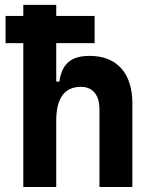

<svg xmlns="http://www.w3.org/2000/svg" viewBox="-20 -752 626 772"><path d="M2.4 -578.6H73.7V0H206.1V-266.6C206.1 -357.9 239.7 -402.8 305.7 -402.8C353 -402.8 379.9 -370.1 379.9 -312.5V0H512.2V-336.9C512.2 -458 449.7 -527.3 340.3 -527.3C263.2 -527.3 228.5 -493.2 218.8 -423.8H206.1V-578.6H360.4V-688H206.1V-732.4H73.7V-688H2.4Z"/></svg>

Font: Cascadia Mono NF
Style: Bold
Weight: 700
Monospace: yes
Designer: Aaron Bell
Foundry: Saja Typeworks
Version: Version 2404.023